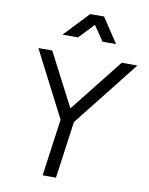

<svg xmlns="http://www.w3.org/2000/svg" viewBox="-105 -1074 888 1148"><g transform="rotate(10 339.5 -499.5)"><path d="M235 0 283 -346 78 -745H162L329 -423L584 -745H679L364 -346L316 0ZM206 -849 348 -999H432L531 -849H449L387 -940L300 -849Z"/></g></svg>

Font: Kosmopol Plus Jakarta Sans Italic It
Style: Regular
Weight: 400
Italic angle: -8.04999°
Designer: Gumpita Rahayu
Foundry: Tokotype
Version: Version 2.006